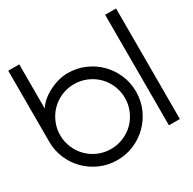

<svg xmlns="http://www.w3.org/2000/svg" viewBox="-159 -864 1059 1053"><g transform="rotate(-30 371.0 -338.0)"><path d="M20.2 -700H89.9V-420.2Q118.2 -465.2 178 -495.5Q237.9 -525.8 294.9 -525.8Q352 -525.8 402 -504.3Q452 -482.8 489.4 -445.5Q526.8 -408.1 548.5 -358.1Q570.2 -308.1 570.2 -251Q570.2 -193.9 548.5 -143.9Q526.8 -93.9 489.4 -56.6Q452 -19.2 402 2.5Q352 24.2 294.9 24.2Q237.9 24.2 187.9 2.5Q137.9 -19.2 100.5 -56.6Q63.1 -93.9 41.7 -143.9Q20.2 -193.9 20.2 -251ZM89.9 -251Q89.9 -209.1 106.1 -171.5Q122.2 -133.8 150 -105.8Q177.8 -77.8 215.4 -61.9Q253 -46 294.9 -46Q336.9 -46 374.5 -61.9Q412.1 -77.8 440.2 -105.8Q468.2 -133.8 484.1 -171.5Q500 -209.1 500 -251Q500 -292.9 484.1 -330.6Q468.2 -368.2 440.2 -396.2Q412.1 -424.2 374.5 -440.2Q336.9 -456.1 294.9 -456.1Q253 -456.1 215.4 -440.2Q177.8 -424.2 150 -396.2Q122.2 -368.2 106.1 -330.6Q89.9 -292.9 89.9 -251Z M633.8 -700H703V0H633.8Z"/></g></svg>

Font: Myanmar KatKuu
Style: Regular
Weight: 400
Designer: Khon Soe Zaw Thu
Foundry: MPUA
Version: Version 1.00 September 13, 2016, initial release